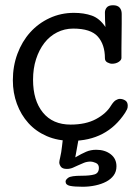

<svg xmlns="http://www.w3.org/2000/svg" viewBox="-20 -531 528 732"><path d="M29 0ZM382 -428Q381 -439 380.5 -454Q380 -469 380 -483Q380 -494 387 -502.5Q394 -511 411 -511Q428 -511 436 -502Q444 -493 444 -478Q444 -464 444 -441Q444 -418 443.5 -393.5Q443 -369 443 -346Q443 -323 443 -310Q443 -302 432.5 -295Q422 -288 407 -288Q399 -288 389.5 -293Q380 -298 380 -309Q380 -361 353 -391.5Q326 -422 259 -422Q226 -422 197.5 -407.5Q169 -393 149 -367Q129 -341 117.5 -305.5Q106 -270 106 -227Q106 -148 143.5 -102Q181 -56 249 -56Q307 -56 346 -77Q385 -98 403 -128Q413 -144 421.5 -149Q430 -154 437 -154Q448 -154 457.5 -148Q467 -142 467 -128Q467 -120 464.5 -114.5Q462 -109 457 -101Q387 6 253 6Q200 6 158.5 -12Q117 -30 88.5 -61.5Q60 -93 44.5 -135Q29 -177 29 -225Q29 -279 46.5 -326Q64 -373 95 -407.5Q126 -442 169 -462Q212 -482 262 -482Q300 -482 330 -471.5Q360 -461 382 -428ZM261 -7 280 -3 267 69Q291 55 308.5 47.5Q326 40 347 40Q380 40 402 57Q424 74 424 103Q424 123 413.5 137.5Q403 152 385 161.5Q367 171 343.5 176Q320 181 295 181Q263 181 246.5 177.5Q230 174 230 161Q230 154 240.5 146.5Q251 139 291 139Q323 139 340 134Q357 129 357 109Q357 95 345 90Q333 85 326 85Q312 85 300.5 89.5Q289 94 278.5 99Q268 104 257.5 108.5Q247 113 235 113Q218 113 212 104.5Q206 96 206 88Q206 85 207 80Q208 75 209 71Q214 50 216.5 26Q219 2 221 -7Z"/></svg>

Font: Life Savers
Style: Bold
Weight: 700
Designer: Pablo Impallari, Rodrigo Fuenzalida, Brenda Gallo
Foundry: Pablo Impallari, Rodrigo Fuenzalida, Brenda Gallo
Version: Version 3.001; ttfautohint (v0.95) -l 8 -r 50 -G 200 -x 14 -